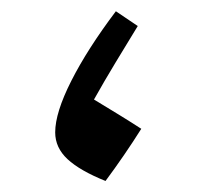

<svg xmlns="http://www.w3.org/2000/svg" viewBox="-20 -317 352 343"><path d="M168.5 6.3Q122.6 -12.2 100.6 -32.7Q78.6 -53.2 78.6 -80.6Q78.6 -115.7 107.4 -172.6Q136.2 -229.5 187 -296.9L226.1 -270.5Q206.1 -237.8 186.3 -205.1Q166.5 -172.4 147.9 -139.2Q173.8 -123.5 192.1 -112.3Q210.4 -101.1 232.4 -86.9Q217.3 -63 201.4 -39.8Q185.5 -16.6 168.5 6.3Z"/></svg>

Font: Pinar-FD Medium
Style: Regular
Weight: 500
Designer: Amin Abedi
Version: Version 3.000